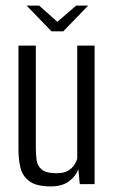

<svg xmlns="http://www.w3.org/2000/svg" viewBox="-20 -658 411 686"><path d="M162 8Q110 8 85 -10.5Q60 -29 53 -59Q46 -89 46 -123V-495H108V-131Q108 -109 110.5 -87.5Q113 -66 129 -52.5Q145 -39 182 -39Q208 -39 223 -48Q238 -57 246 -69.5Q254 -82 256 -92V-495H318V0H265L260 -54Q252 -30 227.5 -11Q203 8 162 8ZM164 -546 75 -638H120L185 -580L252 -638H295L206 -546Z"/></svg>

Font: Alumni Sans
Style: Regular
Weight: 400
Designer: Robert E. Leuschke
Foundry: Robert E. Leuschke
Version: Version 1.018